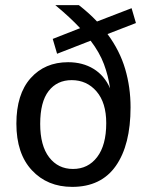

<svg xmlns="http://www.w3.org/2000/svg" viewBox="-20 -720 583 750"><path d="M262 10Q165 10 104.5 -55Q44 -120 44 -237Q44 -352 99.5 -414.5Q155 -477 246 -477Q303 -477 345.5 -451Q388 -425 410 -375Q403 -424 386 -469.5Q369 -515 334 -561L203 -510L186 -568L293 -610Q254 -652 196 -700H288Q328 -669 359 -636L494 -688L511 -630L400 -587Q448 -522 469 -450.5Q490 -379 490 -301Q490 -154 432.5 -72Q375 10 262 10ZM265 -60Q324 -60 359.5 -106.5Q395 -153 395 -239Q395 -319 357 -363Q319 -407 260 -407Q203 -407 170 -364.5Q137 -322 137 -236Q137 -151 172 -105.5Q207 -60 265 -60Z"/></svg>

Font: Hedvig Letters Sans
Style: Regular
Weight: 400
Designer: Alexander Örn & Tor Weibull
Foundry: Kanon Foundry
Version: Version 1.000; ttfautohint (v1.8.4.7-5d5b)